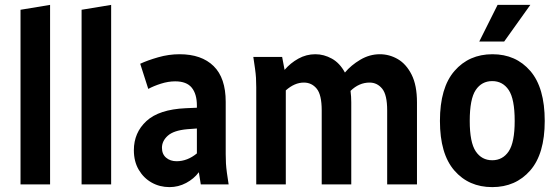

<svg xmlns="http://www.w3.org/2000/svg" viewBox="-20 -755 2283 786"><path d="M64 0V-715L185 -735V0Z M314 0V-715L435 -735V0Z M528 -140Q528 -212 579.5 -259.5Q631 -307 740 -312L786 -314V-323Q786 -370 765 -396Q744 -422 697 -422Q669 -422 639 -412.5Q609 -403 587 -391L554 -494Q584 -508 627.5 -520.5Q671 -533 715 -533Q805 -533 854.5 -484.5Q904 -436 904 -338V-124Q904 -103 905 -86Q906 -69 909 -47L916 0H802L794 -50Q774 -23 742 -6Q710 11 674 11Q634 11 601 -7.5Q568 -26 548 -60Q528 -94 528 -140ZM643 -150Q643 -124 660 -109.5Q677 -95 703 -95Q747 -95 786 -127V-229L746 -226Q691 -221 667 -199.5Q643 -178 643 -150Z M1017 -522H1135L1145 -469Q1169 -497 1201.5 -515Q1234 -533 1271 -533Q1306 -533 1338.5 -515Q1371 -497 1392 -458Q1417 -488 1455 -510.5Q1493 -533 1535 -533Q1574 -533 1608.5 -513Q1643 -493 1665 -449.5Q1687 -406 1687 -336V0H1565V-303Q1565 -367 1544.5 -392Q1524 -417 1493 -417Q1450 -417 1415 -383Q1418 -360 1418 -336V0H1297V-303Q1297 -367 1276.5 -392Q1256 -417 1224 -417Q1186 -417 1150 -385V0H1029V-398Q1029 -419 1028 -436Q1027 -453 1024 -474Z M1781 -260Q1781 -396 1840.5 -464.5Q1900 -533 1996 -533Q2092 -533 2151 -464.5Q2210 -396 2210 -260Q2210 -125 2150.5 -57Q2091 11 1995 11Q1899 11 1840 -57Q1781 -125 1781 -260ZM1903 -260Q1903 -172 1927.5 -135.5Q1952 -99 1995 -99Q2038 -99 2062.5 -135.5Q2087 -172 2087 -260Q2087 -350 2062.5 -386.5Q2038 -423 1995 -423Q1952 -423 1927.5 -386.5Q1903 -350 1903 -260ZM1942 -585 2017 -735H2151L2044 -585Z"/></svg>

Font: Radio Canada Condensed SemiBold
Style: Regular
Weight: 600
Width: 3
Designer: Charles Daoud, Etienne Aubert Bonn, Alexandre Saumier Demers, Jacques Le Bailly
Foundry: Radio-Canada
Version: Version 2.104; ttfautohint (v1.8.4.7-5d5b);gftools[0.9.28.de